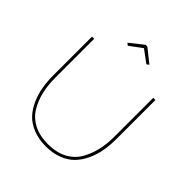

<svg xmlns="http://www.w3.org/2000/svg" viewBox="-244 -1078 1244 1244"><g transform="rotate(45 378.0 -456.5)"><path d="M378 -15Q455 -15 510 -44Q565 -73 594 -123.5Q623 -174 636 -231Q649 -288 649 -355V-710H669V-355Q669 -296 660 -245Q651 -194 629.5 -147.5Q608 -101 575.5 -67.5Q543 -34 492.5 -14.5Q442 5 379 5Q314 5 262.5 -15.5Q211 -36 179 -70Q147 -104 126 -151.5Q105 -199 96.5 -249Q88 -299 88 -355V-710H108V-355Q108 -286 121 -229Q134 -172 163.5 -122Q193 -72 247.5 -43.5Q302 -15 378 -15ZM294 -832 278 -844 371 -918H387L480 -844L464 -832L379 -895Z"/></g></svg>

Font: Raleway
Style: Thin
Weight: 100
Designer: Matt McInerney, Pablo Impallari, Rodrigo Fuenzalida
Foundry: Matt McInerney, Pablo Impallari, Rodrigo Fuenzalida
Version: Version 3.000